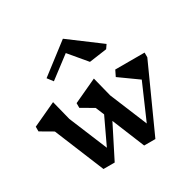

<svg xmlns="http://www.w3.org/2000/svg" viewBox="-187 -1080 1285 1275"><g transform="rotate(-30 455.0 -442.0)"><path d="M875 -497 650 0H564L463 -247L338 0H252L97 -377L3 -432V-468L184 -552L222 -401L342 -111L437 -312L410 -377L316 -432V-468L497 -552L535 -401L652 -118L769 -387L628 -488L650 -533H875ZM665 -680 530 -661 420 -792 258 -669 226 -711 451 -884 685 -709Z"/></g></svg>

Font: InknutAntiqua
Style: Medium
Weight: 500
Designer: Claus Eggers Srensen
Foundry: Claus Eggers Srensen
Version: Version 1.000; ttfautohint (v1.2) -l 7 -r 28 -G 50 -x 13 -D 